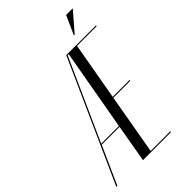

<svg xmlns="http://www.w3.org/2000/svg" viewBox="-333 -949 1044 1044"><g transform="rotate(-45 189.5 -427.0)"><path d="M343 -745 437 -854H386L337 -745ZM232 -699 -82 0H-74L24 -218H161L123 0H338L339 -6H188L249 -354H379L380 -360H250L309 -693H460L461 -699ZM237 -693H245L162 -224H26Z"/></g></svg>

Font: Moniqa Ita Display
Style: Italic
Weight: 400
Italic angle: -10°
Designer: Rajesh Rajput
Foundry: Rajesh Rajput
Version: Version 1.000